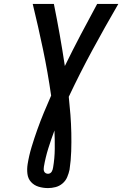

<svg xmlns="http://www.w3.org/2000/svg" viewBox="-20 -755 640 980"><path d="M225 205Q200 205 177 198Q154 191 138.5 174Q123 157 120 132.5Q117 108 121 83Q128 39 141.5 -5.5Q155 -50 170.5 -93.5Q186 -137 204 -180.5Q222 -224 241 -267Q224 -386 199.5 -503Q175 -620 147 -735H255Q271 -656 285 -577Q299 -498 311 -418Q350 -498 391.5 -577Q433 -656 476 -735H584Q516 -618 452 -500Q388 -382 331 -261Q336 -215 339.5 -169Q343 -123 344 -76.5Q345 -30 343.5 17Q342 64 335 111Q331 130 323 149Q315 168 299 181.5Q283 195 263.5 200Q244 205 225 205ZM225 132Q231 132 236 129Q241 126 244 121Q247 116 248.5 111Q250 106 251 100Q259 53 259.5 5.5Q260 -42 258 -89Q241 -44 226.5 2.5Q212 49 204 96Q203 102 203 108.5Q203 115 205.5 120.5Q208 126 213.5 129Q219 132 225 132Z"/></svg>

Font: Iosevka Slab SmBdExObl
Style: Regular
Weight: 600
Width: 7
Italic angle: -9°
Monospace: yes
Designer: Belleve Invis
Foundry: Belleve Invis
Version: Version 11.1.0; ttfautohint (v1.8.3)